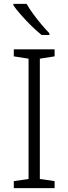

<svg xmlns="http://www.w3.org/2000/svg" viewBox="-20 -1034 351 988"><path d="M261 -66H51V-102L127 -113V-732L51 -744V-780H261V-744L185 -732V-113L261 -102ZM117 -1014Q129 -992 149.5 -964Q170 -936 192.5 -909Q215 -882 234 -863V-854H194Q169 -874 141 -901.5Q113 -929 88.5 -957Q64 -985 49 -1006V-1014Z"/></svg>

Font: Noto Sans Malayalam UI Light
Style: Regular
Weight: 300
Designer: Jelle Bosma - Monotype Design Team
Foundry: Monotype Imaging Inc.
Version: Version 2.104; ttfautohint (v1.8.4.7-5d5b)